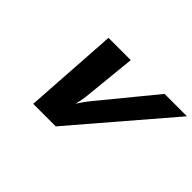

<svg xmlns="http://www.w3.org/2000/svg" viewBox="-96 -798 1049 1049"><g transform="rotate(45 429.0 -273.0)"><path d="M390 0 858 -546H685L426 -230C406 -206 394 -186 379 -164C385 -185 389 -207 392 -230L424 -546H252L216 0Z"/></g></svg>

Font: Passageway
Style: BdSuIt
Weight: 700
Foundry: Ascender Corporation
Version: Version 1.11